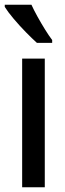

<svg xmlns="http://www.w3.org/2000/svg" viewBox="-30 -786 271 806"><path d="M158 0H63V-540H158ZM102 -766Q112 -744 127.5 -716Q143 -688 159.5 -661.5Q176 -635 189 -618V-606H125Q106 -623 79 -650.5Q52 -678 27.5 -707Q3 -736 -10 -757V-766Z"/></svg>

Font: Noto Sans Thai ExtCond Med
Style: Regular
Weight: 500
Width: 2
Designer: Monotype Design Team
Foundry: Monotype Imaging Inc.
Version: Version 2.002; ttfautohint (v1.8.4.7-5d5b)